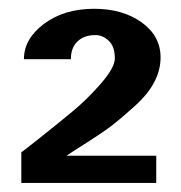

<svg xmlns="http://www.w3.org/2000/svg" viewBox="-20 -765 411 435"><path d="M343.8 -634.8Q343.8 -606.4 329.6 -579.1Q315.4 -551.8 285.6 -524.9Q255.9 -498 235.8 -482.4Q215.8 -466.8 175.8 -441.4Q135.7 -416 130.9 -412.1H334V-350.6H28.3V-419.9Q30.3 -420.9 70.3 -452.6Q110.4 -484.4 144.5 -512.7Q178.7 -541 209.5 -576.7Q240.2 -612.3 240.2 -632.8Q240.2 -659.2 226.6 -672.4Q212.9 -685.5 196.3 -685.5Q170.9 -685.5 155.8 -671.4Q140.6 -657.2 140.6 -630.9H34.2Q34.2 -676.8 79.6 -710.9Q125 -745.1 193.4 -745.1Q257.8 -745.1 300.8 -714.4Q343.8 -683.6 343.8 -634.8Z"/></svg>

Font: FreeUniversal
Style: Bold
Weight: 700
Version: Version 1.001 March 22, 2017